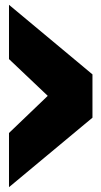

<svg xmlns="http://www.w3.org/2000/svg" viewBox="-20 -773 424 803"><path d="M366.7 -461.9V-280.8L17.6 9.8V-216.8L179.7 -372.1L17.6 -525.9V-752.9Z"/></svg>

Font: Angkor
Style: Regular
Weight: 400
Designer: Danh Hong
Foundry: Danh Hong
Version: Version 8.000; ttfautohint (v1.8.3)